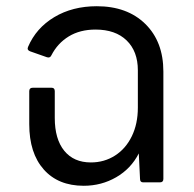

<svg xmlns="http://www.w3.org/2000/svg" viewBox="-20 -586 625 617"><path d="M74 -187V-293Q74 -304 85 -304H146Q156 -304 156 -293V-207Q156 -139 186.5 -101.5Q217 -64 272 -64Q315 -64 349.5 -86Q384 -108 403.5 -148Q423 -188 423 -240V-360Q423 -421 387 -456Q351 -491 287 -491Q237 -491 201 -469Q165 -447 145 -408Q141 -399 131 -402L77 -421Q66 -425 70 -435Q96 -496 154.5 -531Q213 -566 291 -566Q389 -566 447 -509Q505 -452 505 -356V-11Q505 0 494 0H440Q430 0 430 -11L426 -93Q401 -44 353.5 -16.5Q306 11 249 11Q167 11 120.5 -41.5Q74 -94 74 -187Z"/></svg>

Font: LINE Seed Sans TH
Style: Regular
Weight: 400
Designer: Dalton Maag Ltd | Thai characters by Cadson Demak Co.,Ltd.
Foundry: Dalton Maag Ltd
Version: Version 1.002